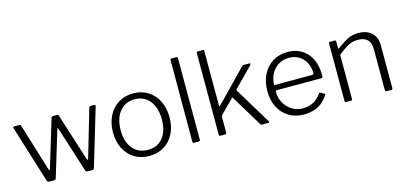

<svg xmlns="http://www.w3.org/2000/svg" viewBox="-65 -1182 3440 1632"><g transform="rotate(-15 1654.5 -366.0)"><path d="M757 -518 606 -12Q603 0 589 0H549Q533 0 529 -12L402 -411Q399 -420 396 -420Q394 -420 391 -411L270 -12Q267 0 253 0H211Q194 0 191 -12L34 -517L33 -521Q33 -525 36 -527.5Q39 -530 44 -530H88Q99 -530 102 -520L230 -104Q233 -94 237 -94Q241 -94 244 -105L370 -522Q373 -530 383 -530H420Q431 -530 434 -520L566 -104Q569 -94 573 -94Q577 -94 580 -105L702 -521Q707 -530 717 -530H748Q753 -530 756 -526.5Q759 -523 757 -518Z M841 -262Q841 -343 872.5 -406.5Q904 -470 961 -505Q1018 -540 1091 -540Q1164 -540 1220.5 -505Q1277 -470 1308 -407Q1339 -344 1339 -264Q1339 -184 1308 -121.5Q1277 -59 1220.5 -24.5Q1164 10 1090 10Q1016 10 959.5 -24.5Q903 -59 872 -120.5Q841 -182 841 -262ZM1271 -264Q1271 -366 1222.5 -427Q1174 -488 1091 -488Q1007 -488 958 -427Q909 -366 909 -264Q909 -162 958 -102.5Q1007 -43 1092 -43Q1176 -43 1223.5 -102.5Q1271 -162 1271 -264Z M1538 -15Q1538 -6 1535 -3Q1532 0 1523 0H1485Q1478 0 1475 -2.5Q1472 -5 1472 -12L1473 -730Q1473 -737 1475 -739.5Q1477 -742 1483 -742H1528Q1538 -742 1538 -730Z M2146 -7Q2146 0 2136 0H2082Q2071 0 2067 -10L1902 -283Q1900 -286 1898 -286.5Q1896 -287 1892 -283L1777 -167Q1770 -160 1770 -148V-15Q1770 -6 1767 -3Q1764 0 1755 0H1718Q1710 0 1707 -2.5Q1704 -5 1704 -12V-730Q1704 -737 1706.5 -739.5Q1709 -742 1715 -742H1760Q1770 -742 1770 -730V-252Q1770 -243 1773 -243Q1775 -243 1780 -248L2043 -519Q2049 -525 2052.5 -527.5Q2056 -530 2062 -530H2111Q2121 -530 2121 -524Q2121 -519 2115 -513L1952 -347Q1948 -343 1948 -340Q1948 -337 1951 -332L2143 -15Q2146 -11 2146 -7Z M2453 -43Q2561 -43 2617 -130Q2620 -135 2623 -135.5Q2626 -136 2630 -134L2664 -115Q2667 -113 2667.5 -110Q2668 -107 2665 -103Q2628 -45 2575 -17.5Q2522 10 2449 10Q2376 10 2319.5 -24Q2263 -58 2231 -119.5Q2199 -181 2199 -260Q2199 -345 2231.5 -408.5Q2264 -472 2320.5 -506Q2377 -540 2448 -540Q2557 -540 2620.5 -468.5Q2684 -397 2684 -271V-265Q2684 -258 2681.5 -254Q2679 -250 2670 -250H2275Q2268 -250 2268 -235Q2268 -184 2293 -139.5Q2318 -95 2360.5 -69Q2403 -43 2453 -43ZM2600 -297Q2610 -297 2613.5 -300Q2617 -303 2617 -311Q2617 -359 2596.5 -400Q2576 -441 2538 -465Q2500 -489 2449 -489Q2393 -489 2352 -461.5Q2311 -434 2289.5 -390Q2268 -346 2269 -297Z M2811 -12V-519Q2811 -530 2821 -530H2864Q2874 -530 2874 -520V-461Q2874 -449 2883 -458Q2943 -502 2982.5 -521Q3022 -540 3071 -540Q3148 -540 3190 -499.5Q3232 -459 3232 -391V-13Q3232 0 3220 0H3178Q3166 0 3166 -12V-373Q3166 -485 3055 -485Q3009 -485 2971.5 -466Q2934 -447 2877 -400V-12Q2877 0 2864 0H2823Q2811 0 2811 -12Z"/></g></svg>

Font: Libre Franklin Light
Style: Regular
Weight: 300
Designer: Pablo Impallari, Rodrigo Fuenzalida
Foundry: Impallari Type
Version: Version 1.002; ttfautohint (v1.5)